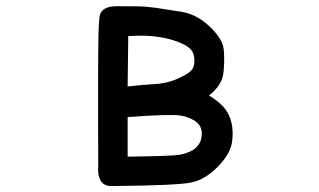

<svg xmlns="http://www.w3.org/2000/svg" viewBox="-20 -592 1040 625"><path d="M342.8 13.7Q340.3 13.7 337.9 13.7Q315.9 11.7 306.6 -5.9Q297.4 -23.4 299.8 -51.3Q299.3 -134.3 299.3 -195.6Q299.3 -256.8 299.3 -313.2Q299.3 -369.6 299.6 -408Q299.8 -446.3 300.5 -476.3Q301.3 -506.3 302.5 -522.5Q303.7 -538.6 305.2 -543.5Q314 -572.3 362.3 -571.8Q403.3 -571.3 427.7 -571.3Q452.6 -571.3 488.8 -566.4Q500.5 -564.5 513.4 -562.5Q526.4 -560.5 540.8 -558.3Q555.2 -556.2 570.8 -553.7Q578.1 -552.2 585 -550.5Q591.8 -548.8 598.6 -546.4Q605.5 -543.9 612.1 -540.8Q618.7 -537.6 625.2 -533.9Q631.8 -530.3 637.9 -525.9Q644 -521.5 650.1 -516.6Q656.2 -511.7 662.1 -505.9Q703.6 -466.8 708 -433.1Q709 -426.8 709.2 -419.7Q709.5 -412.6 709.7 -405.3Q710 -397.9 709.7 -390.1Q709.5 -382.3 709 -373.8Q708.5 -365.2 707.5 -356.4Q703.1 -314 660.2 -281.2Q670.9 -274.9 680.4 -267.8Q689.9 -260.7 699.2 -252.4Q724.6 -229 732.9 -194.8Q741.2 -161.6 734.4 -124.5Q726.6 -86.9 687.5 -47.9Q668 -28.3 647.5 -15.9Q627 -3.4 605 1.5Q562.5 11.7 342.8 13.7ZM607.4 -103Q621.6 -112.8 628.4 -124.3Q635.3 -135.7 636.7 -150.4Q639.2 -178.2 620.6 -193.8Q600.1 -210.4 567.9 -215.8Q534.7 -221.2 395.5 -210.9V-82Q538.1 -84 562 -87.9Q585.4 -91.3 607.4 -103ZM570.8 -341.8Q601.1 -356 608.4 -371.1Q615.7 -386.2 611.3 -409.7Q610.8 -414.1 609.1 -418.2Q607.4 -422.4 605 -426Q602.5 -429.7 598.9 -433.3Q595.2 -437 590.6 -440.2Q585.9 -443.4 580.6 -446.3Q565.4 -454.1 546.1 -460.4Q526.9 -466.8 502.9 -470.7Q481.4 -474.6 454.6 -475.6Q427.7 -476.6 397.5 -474.6L395.5 -310.5Q441.4 -315.9 484.9 -318.4Q500.5 -319.3 515.1 -322.3Q529.8 -325.2 543.7 -330.1Q557.6 -335 570.8 -341.8Z"/></svg>

Font: NaikaiFont
Style: Bold
Weight: 700
Version: Version 1.89